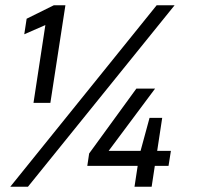

<svg xmlns="http://www.w3.org/2000/svg" viewBox="-20 -708 749 728"><path d="M19 0 574 -688H642L86 0ZM107 -318 152 -613 72 -578 81 -637 184 -688H228L171 -318ZM490 0 502 -79H311L318 -126L497 -372H568L392 -136H513L547 -261H595L576 -136H628L619 -79H567L555 0Z"/></svg>

Font: Azeri Sans
Style: Italic
Weight: 400
Designer: Hector Gatti & Omnibus-Type (original fonts) / Cristiano Sobral (main changes and remastering)
Foundry: Omnibus-Type
Version: Version 0.07;August 21, 2020;FontCreator 13.0.0.2681 64-bit;